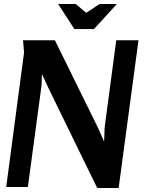

<svg xmlns="http://www.w3.org/2000/svg" viewBox="-20 -933 722 958"><path d="M254 -732 470 -293Q475 -283 482.5 -265Q490 -247 499 -227Q501 -246 501 -265.5Q501 -285 503 -304L560 -732H671L572 5H465L220 -497Q212 -514 204.5 -531Q197 -548 189 -564Q188 -548 188 -530.5Q188 -513 186 -497L119 0H11L100 -671L95 -732ZM410 -869 477 -913H563L449 -788H351L270 -913H358Z"/></svg>

Font: Rosario
Style: Bold Italic
Weight: 700
Italic angle: -8.05°
Designer: Hector Gatti
Foundry: Omnibus Type
Version: Version 1.101; ttfautohint (v1.8.1.43-b0c9)